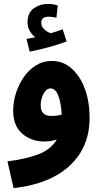

<svg xmlns="http://www.w3.org/2000/svg" viewBox="-20 -727 520 977"><path d="M49 230 18 94Q108 83 173 59Q238 35 269 -17Q239 -7 206 -7Q139 -7 93 -47Q47 -87 47 -164Q47 -209 61.5 -254Q76 -299 102 -336Q128 -373 164 -395Q200 -417 243 -417Q302 -417 345.5 -377.5Q389 -338 412.5 -273Q436 -208 436 -128Q436 -24 388 52Q340 128 253 173Q166 218 49 230ZM187 -191Q187 -137 241 -137Q254 -137 267 -138.5Q280 -140 294 -144Q291 -202 277 -239.5Q263 -277 237 -277Q216 -277 201.5 -250Q187 -223 187 -191ZM131 -464 115 -529Q142 -534 159 -537Q143 -550 131.5 -569.5Q120 -589 120 -613Q120 -662 151.5 -684.5Q183 -707 223 -707Q252 -707 274 -699L267 -637Q258 -639 248 -640.5Q238 -642 228 -642Q190 -642 190 -612Q190 -591 206 -577Q222 -563 238 -558Q271 -567 299 -578L319 -516Q282 -502 231.5 -488Q181 -474 131 -464Z"/></svg>

Font: Noto Sans Arabic Cond ExtBd
Style: Regular
Weight: 800
Width: 3
Designer: Monotype Design Team, Nadine Chahine, Nizar Qandah and Khaled Hosny
Foundry: Monotype Imaging Inc.
Version: Version 2.012; ttfautohint (v1.8.4.7-5d5b)